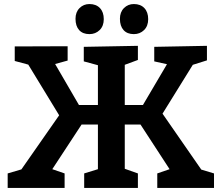

<svg xmlns="http://www.w3.org/2000/svg" viewBox="-20 -931 1097 951"><path d="M785 -368 977 -91 1040 -72V0H759V-72L820 -93L676 -314H598V-95L663 -72V0H397V-72L465 -93V-314H384L239 -93L300 -72V0H18V-72L86 -92L273 -360L120 -611L53 -629V-701L315 -702V-631L253 -614L371 -411H465V-608L395 -627V-699L663 -704V-634L598 -610V-411H688L807 -613L744 -627V-699L1005 -704V-632L935 -610ZM354 -838Q354 -871 374 -891Q394 -911 423 -911Q456 -911 475 -891Q494 -871 494 -836Q494 -802 473.5 -782Q453 -762 423 -762Q390 -762 372 -782Q354 -802 354 -838ZM574 -838Q574 -871 594 -891Q614 -911 643 -911Q676 -911 695 -891Q714 -871 714 -836Q714 -802 693.5 -782Q673 -762 643 -762Q610 -762 592 -782Q574 -802 574 -838Z"/></svg>

Font: Bitter Pro
Style: Bold
Weight: 700
Designer: Sol Matas, and Bitter project Authors
Foundry: Sol Matas
Version: Version 1.010